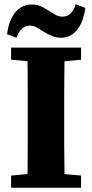

<svg xmlns="http://www.w3.org/2000/svg" viewBox="-20 -880 432 900"><path d="M32 0V-57L174 -70H215L360 -57V0ZM108 0Q109 -51 109.5 -101.5Q110 -152 110 -204Q110 -256 110 -307V-350Q110 -401 110 -452.5Q110 -504 109.5 -555.5Q109 -607 108 -657H283Q283 -608 282 -556.5Q281 -505 281 -454Q281 -403 281 -350V-308Q281 -256 281 -204.5Q281 -153 282 -102.5Q283 -52 283 0ZM32 -600V-657H360V-600L215 -587H174ZM13 -720Q22 -787 52.5 -823Q83 -859 128 -859Q152 -859 170.5 -851Q189 -843 205 -832Q221 -822 237.5 -812Q254 -802 273 -802Q295 -802 310.5 -817Q326 -832 335 -860L380 -843Q371 -776 341 -739.5Q311 -703 267 -703Q244 -703 224.5 -711Q205 -719 189 -729Q172 -739 155.5 -749.5Q139 -760 119 -760Q98 -760 82.5 -745Q67 -730 57 -703Z"/></svg>

Font: Source Serif 4 18pt
Style: Bold
Weight: 700
Designer: Frank Grießhammer
Foundry: Adobe Systems Incorporated
Version: Version 4.004;hotconv 1.0.116;makeotfexe 2.5.65601